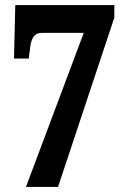

<svg xmlns="http://www.w3.org/2000/svg" viewBox="-20 -734 501 754"><path d="M82 0 309 -605H146Q124 -605 113.5 -592Q103 -579 99 -552L93 -504H35L40 -714H429V-665L208 0Z"/></svg>

Font: Noto Serif Myanmar ExtraCondensed ExtraBold
Style: Regular
Weight: 800
Width: 2
Designer: Ben Mitchell and the Monotype Design Team
Foundry: Monotype Imaging Inc.
Version: Version 2.106; ttfautohint (v1.8.4.7-5d5b)